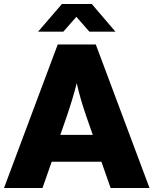

<svg xmlns="http://www.w3.org/2000/svg" viewBox="-24 -938 766 958"><path d="M454 -716 722 0H528L482 -131H234L188 0H-4L264 -716ZM439 -265 405 -362Q375 -450 359 -523Q339 -445 310 -360L277 -265ZM552 -780H422L357 -854L292 -780H166L285 -918H434Z"/></svg>

Font: Almarai ExtraBold
Style: Regular
Weight: 800
Designer: Boutros International 2019
Foundry: Created by Boutros International 2019
Version: Version 1.10